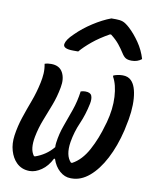

<svg xmlns="http://www.w3.org/2000/svg" viewBox="-90 -885 780 962"><g transform="rotate(10 300.0 -404.0)"><path d="M310 -429Q321 -433 333 -433Q359 -433 365.5 -418Q372 -403 367 -377Q355 -319 334 -271.5Q313 -224 304 -171Q293 -101 324 -69H330Q377 -94 409.5 -154Q442 -214 462 -287L466 -300Q485 -370 481.5 -431.5Q478 -493 457 -530V-536Q480 -545 504 -545Q531 -545 547 -529Q573 -504 578 -440.5Q583 -377 563 -291L560 -276Q540 -192 506.5 -128Q473 -64 430.5 -28Q388 8 341 8H335Q305 8 279.5 -14.5Q254 -37 242 -74H237Q217 -34 186.5 -13Q156 8 127 8Q86 8 59 -19Q37 -41 26.5 -76.5Q16 -112 22 -155Q29 -203 44 -248Q59 -293 76.5 -339.5Q94 -386 105 -438Q110 -461 111.5 -484.5Q113 -508 108 -534Q116 -537 124 -538Q132 -539 141 -539Q183 -539 200 -508Q217 -477 208 -431Q199 -382 182.5 -339Q166 -296 149.5 -254Q133 -212 124 -166Q118 -134 120.5 -110Q123 -86 136 -69H142Q168 -78 191 -93.5Q214 -109 233 -132Q232 -142 234 -156Q240 -201 255.5 -243.5Q271 -286 287 -331.5Q303 -377 310 -429ZM398 -816H422Q442 -816 456.5 -811Q471 -806 493 -786Q521 -760 546.5 -723Q572 -686 585 -642Q564 -625 535 -625Q515 -625 504 -631.5Q493 -638 482 -656Q470 -675 454 -695Q438 -715 411 -736H405Q355 -708 320 -679Q285 -650 263 -624H238Q184 -624 188 -649Q190 -660 199 -673.5Q208 -687 227 -705Q262 -740 308.5 -770Q355 -800 398 -816Z"/></g></svg>

Font: Recursive Mn Csl St Med
Style: Italic
Weight: 500
Italic angle: -15°
Monospace: yes
Version: Version 1.079;hotconv 1.0.112;makeotfexe 2.5.65598; ttfautoh